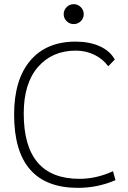

<svg xmlns="http://www.w3.org/2000/svg" viewBox="-20 -906 626 936"><path d="M360.4 9.8Q48.8 9.8 48.8 -347.7Q48.8 -517.1 127.2 -610.1Q205.6 -703.1 348.6 -703.1Q416.5 -703.1 466.6 -680.4Q516.6 -657.7 539.6 -615.7L507.8 -583Q481 -619.1 439.5 -639.2Q397.9 -659.2 349.6 -659.2Q234.4 -659.2 165 -579.3Q95.7 -499.5 95.7 -352.5Q95.7 -34.2 367.2 -34.2Q450.2 -34.2 530.8 -71.3L543 -27.8Q456.1 9.8 360.4 9.8ZM339.4 -788.6Q319.3 -788.6 304.9 -802.7Q290.5 -816.9 290.5 -836.9Q290.5 -856.9 304.9 -871.3Q319.3 -885.7 339.4 -885.7Q359.4 -885.7 373.8 -871.3Q388.2 -856.9 388.2 -836.9Q388.2 -816.9 373.8 -802.7Q359.4 -788.6 339.4 -788.6Z"/></svg>

Font: Cascadia Mono ExtraLight
Style: Regular
Weight: 200
Monospace: yes
Designer: Aaron Bell
Foundry: Saja Typeworks
Version: Version 2404.023; ttfautohint (v1.8.4)